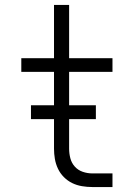

<svg xmlns="http://www.w3.org/2000/svg" viewBox="-20 -755 540 775"><path d="M353 0Q332 0 311 -3.5Q290 -7 271.5 -16Q253 -25 238 -40Q223 -55 214 -74Q205 -93 201.5 -113.5Q198 -134 198 -155V-465H66V-520H198V-735H259V-520H434V-465H259V-155Q259 -135 264 -116Q269 -97 282 -82.5Q295 -68 314 -61.5Q333 -55 353 -55H434V0ZM105 -274V-330H367V-274Z"/></svg>

Font: Iosevka SS04 Light
Style: Regular
Weight: 300
Monospace: yes
Designer: Belleve Invis
Foundry: Belleve Invis
Version: Version 19.0.0; ttfautohint (v1.8.4)